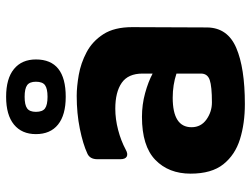

<svg xmlns="http://www.w3.org/2000/svg" viewBox="-114 -672 801 612"><g transform="rotate(-90 286.0 -365.5)"><path d="M261 15Q199 15 149 -0.5Q99 -16 69 -53.5Q39 -91 39 -158Q39 -228 83 -270.5Q127 -313 220 -313Q259 -313 295.5 -303Q332 -293 358 -279V-311Q358 -357 328.5 -377.5Q299 -398 246 -398Q213 -398 178.5 -389Q144 -380 116 -365Q102 -357 93.5 -361.5Q85 -366 85 -382V-455Q85 -479 103 -487Q133 -501 182 -511Q231 -521 287 -521Q316 -521 353.5 -514.5Q391 -508 426 -489.5Q461 -471 483.5 -436Q506 -401 506 -344L505 -105Q504 -40 440 -12.5Q376 15 261 15ZM187 -155Q187 -125 211.5 -107.5Q236 -90 266 -90Q317 -90 337.5 -97Q358 -104 358 -125V-203Q322 -215 281 -215Q187 -215 187 -155ZM284 -556Q226 -556 195.5 -580.5Q165 -605 165 -651Q165 -696 195.5 -721Q226 -746 284 -746Q342 -746 372.5 -721Q403 -696 403 -651Q403 -556 284 -556ZM284 -614Q310 -614 321 -622Q332 -630 332 -651Q332 -671 321 -679Q310 -687 284 -687Q258 -687 247 -679Q236 -671 236 -651Q236 -630 247 -622Q258 -614 284 -614Z"/></g></svg>

Font: Pitagon Sans
Style: Bold
Weight: 700
Designer: Travis Tran
Foundry: Pitagon
Version: Version 1.001; ttfautohint (v1.8.4.7-5d5b);gftools[0.9.26]